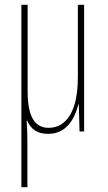

<svg xmlns="http://www.w3.org/2000/svg" viewBox="-20 -547 450 799"><path d="M330 0H311L308 -112H306Q274 10 180 10Q148 10 127 -3Q106 -16 93 -45H91Q94 -4 94 54V232H69V-527H95V-167Q95 -88 117 -51.5Q139 -15 182 -15Q239 -15 271.5 -68.5Q304 -122 304 -228V-527H330Z"/></svg>

Font: Noto Sans Display Thin Cond
Style: Regular
Weight: 250
Width: 3
Designer: Monotype Design team
Foundry: Monotype Imaging Inc.
Version: Version 1.000